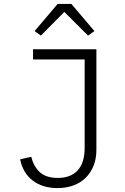

<svg xmlns="http://www.w3.org/2000/svg" viewBox="-20 -950 640 982"><path d="M473 -698V-184Q473 -138 458.5 -102Q444 -66 418 -40.5Q392 -15 355.5 -1.5Q319 12 275 12Q198 12 147.5 -26.5Q97 -65 83 -135L140 -148Q151 -101 182.5 -70.5Q214 -40 276 -40Q342 -40 377.5 -79Q413 -118 413 -194V-646H149V-698ZM345 -930 463 -791 430 -768 309 -889 189 -768 157 -791 275 -930Z"/></svg>

Font: IBM Plex Mono Light
Style: Regular
Weight: 300
Monospace: yes
Designer: Mike Abbink, Paul van der Laan, Pieter van Rosmalen
Foundry: Bold Monday
Version: Version 2.3